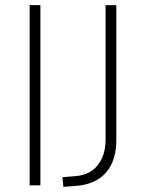

<svg xmlns="http://www.w3.org/2000/svg" viewBox="-20 -725 571 751"><path d="M96 0V-705H138V0ZM228 6 224 -32 275 -36Q313 -39 339 -57Q365 -75 379 -106.5Q393 -138 393 -179V-705H435V-177Q435 -124 417 -85Q399 -46 364 -24Q329 -2 278 2Z"/></svg>

Font: Nunito Sans 12pt ExtraLight
Style: Regular
Weight: 200
Designer: Vernon Adams
Foundry: Vernon Adams
Version: Version 3.101;gftools[0.9.27]